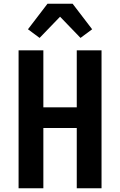

<svg xmlns="http://www.w3.org/2000/svg" viewBox="-20 -1003 640 1023"><path d="M79 0V-735H211V-431H389V-735H521V0H389V-321H211V0ZM191 -801 129 -847 233 -983H367L471 -847L409 -801L300 -914Z"/></svg>

Font: Iosevka Extrabold Extended
Style: Regular
Weight: 800
Width: 7
Monospace: yes
Designer: Belleve Invis
Foundry: Belleve Invis
Version: Version 32.5.0; ttfautohint (v1.8.4)